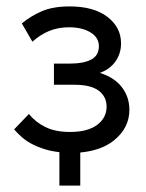

<svg xmlns="http://www.w3.org/2000/svg" viewBox="-20 -468 456 598"><path d="M230 110H165V6Q149 4 135 1Q107 -6 85.5 -16.5Q64 -27 49 -40Q34 -53 24 -65L70 -113Q90 -88 121 -72.5Q152 -57 198 -57Q253 -57 282.5 -79Q312 -101 312 -136Q312 -167 287.5 -185.5Q263 -204 212 -204H148V-270H200Q240 -270 264 -282.5Q288 -295 288 -324Q288 -351 262 -367Q236 -383 195 -383Q161 -383 133 -371.5Q105 -360 81 -338L48 -395Q74 -417 109 -432.5Q144 -448 197 -448Q272 -448 314.5 -415.5Q357 -383 357 -333Q357 -301 339.5 -276.5Q322 -252 291 -241Q336 -227 359.5 -196.5Q383 -166 383 -126Q383 -69 334 -30Q295 1 230 7Z"/></svg>

Font: Tilda Sans
Style: Regular
Weight: 400
Designer: ParaType Ltd
Foundry: ParaType Ltd
Version: Version 1.009